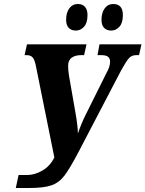

<svg xmlns="http://www.w3.org/2000/svg" viewBox="-20 -936 728 961"><path d="M73 -60H115Q154 -60 192.5 -82.5Q231 -105 252 -148L159 -609Q153 -638 143 -649Q133 -660 112 -660H103L115 -714H413L401 -660H386Q356 -660 338.5 -647Q321 -634 321 -607Q321 -585 325 -559L357 -376Q369 -309 370 -268Q388 -321 410 -364L513 -571Q531 -602 531 -627Q531 -644 520.5 -652Q510 -660 487 -660H468L478 -714H688L676 -660H662Q640 -660 626.5 -646Q613 -632 587 -585L376 -181Q330 -93 303 -57.5Q276 -22 238 -8.5Q200 5 124 5H59ZM311 -837Q311 -873 327 -894.5Q343 -916 370 -916Q392 -916 405 -902Q418 -888 418 -861Q418 -821 400.5 -802Q383 -783 360 -783Q337 -783 324 -796.5Q311 -810 311 -837ZM488 -837Q488 -872 504 -894Q520 -916 547 -916Q570 -916 582.5 -902.5Q595 -889 595 -861Q595 -821 577.5 -802Q560 -783 537 -783Q514 -783 501 -796.5Q488 -810 488 -837Z"/></svg>

Font: Noto Serif CondExtraBold
Style: Italic
Weight: 800
Width: 3
Italic angle: -12°
Designer: Monotype Design Team
Foundry: Monotype Imaging Inc.
Version: Version 1.001